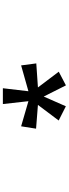

<svg xmlns="http://www.w3.org/2000/svg" viewBox="400 -1026 470 1310"><g transform="rotate(-90 635.0 -371.0)"><path d="M707.5 -156.2 631.3 -307.6 564.9 -156.7 467.8 -205.6 574.2 -347.2 412.1 -359.9 428.2 -461.9 599.6 -412.1 580.1 -586.4H688L667.5 -412.1L843.8 -461.9L857.4 -358.4L693.4 -347.2L800.8 -205.1Z"/></g></svg>

Font: Noto Emoji Medium
Style: Regular
Weight: 500
Designer: Google, Inc.
Foundry: Google, Inc.
Version: Version 3.003